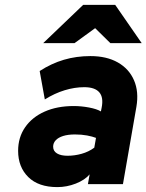

<svg xmlns="http://www.w3.org/2000/svg" viewBox="-20 -752 598 784"><path d="M214 12Q137 12 95.5 -29Q54 -70 54 -136Q54 -191 82.5 -232.2Q111 -273.5 162 -296.2Q213 -319 281 -319Q312 -319 343.8 -313Q375.5 -307 392 -297L395 -312Q403.5 -354 385.5 -375Q367.5 -396 324 -396Q285 -396 244 -383.5Q203 -371 163 -346L142 -462Q190 -493 241 -508Q292 -523 349 -523Q415.5 -523 461.2 -497Q507 -471 527.2 -424.2Q547.5 -377.5 537 -316L482 0H339L346 -40Q326.5 -17 289.8 -2.5Q253 12 214 12ZM256 -116Q284.5 -116 313.2 -124Q342 -132 365 -149L372 -189Q358 -194.5 335.5 -198.8Q313 -203 286 -203Q258 -203 238 -196.8Q218 -190.5 207.5 -179.2Q197 -168 197 -153Q197 -135 212.8 -125.5Q228.5 -116 256 -116ZM156.5 -576 319.5 -732H450.5L558.5 -576H430.5L368.5 -637L284.5 -576Z"/></svg>

Font: Overpass Black
Style: Italic
Weight: 900
Italic angle: -10°
Designer: Delve Withrington, Dave Bailey, Thomas Jockin
Foundry: Delve Fonts LLC
Version: Version 4.000